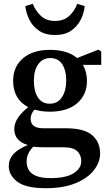

<svg xmlns="http://www.w3.org/2000/svg" viewBox="-20 -755 570 1009"><path d="M120 94Q120 181 244 181Q327 181 367 155.5Q407 130 407 92Q407 60 386 39.5Q365 19 315 19H208Q178 19 155 16Q120 50 120 94ZM241 -210Q283 -210 305.5 -244Q328 -278 328 -333Q328 -386 306.5 -418Q285 -450 244 -450Q204 -450 181 -417.5Q158 -385 158 -330Q158 -275 179.5 -242.5Q201 -210 241 -210ZM242 -168Q199 -168 161 -179Q141 -155 141 -131Q141 -81 207 -81H324Q422 -81 464 -45Q506 -9 506 52Q506 98 473 140Q440 182 376.5 208Q313 234 220 234Q115 234 70.5 199.5Q26 165 26 117Q26 83 49.5 56Q73 29 126 7Q55 -14 55 -77Q55 -105 72.5 -133Q90 -161 128 -192Q49 -234 49 -330Q49 -404 100.5 -448.5Q152 -493 243 -493Q334 -493 385 -450L497 -494L512 -484V-414H416Q426 -396 431.5 -375Q437 -354 437 -330Q437 -257 385.5 -212.5Q334 -168 242 -168ZM113 -723 152 -735Q167 -698 195 -671.5Q223 -645 269 -645Q316 -645 344 -671.5Q372 -698 386 -735L425 -723Q422 -687 404.5 -652Q387 -617 354 -594Q321 -571 269 -571Q218 -571 184.5 -594Q151 -617 134 -652Q117 -687 113 -723Z"/></svg>

Font: Source Serif 4 Semibold
Style: Regular
Weight: 600
Designer: Frank Grießhammer
Foundry: Adobe
Version: Version 4.005;hotconv 1.1.0;makeotfexe 2.6.0